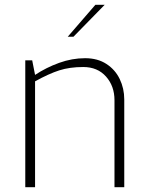

<svg xmlns="http://www.w3.org/2000/svg" viewBox="-20 -785 624 805"><path d="M86 -532H115L127 -471Q174 -502 228 -521.5Q282 -541 337 -541Q389 -541 426 -517Q463 -493 482 -453.5Q501 -414 501 -368V0H460V-365Q460 -424 424.5 -464Q389 -504 329 -504Q272 -504 228.5 -490Q185 -476 127 -444V0H86ZM380 -765H419L288 -631H264Z"/></svg>

Font: Exo ExtraLight
Style: Regular
Weight: 275
Designer: Natanael Gama
Foundry: Natanael Gama
Version: Version 1.500; ttfautohint (v1.6)